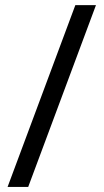

<svg xmlns="http://www.w3.org/2000/svg" viewBox="-20 -734 407 754"><path d="M356.9 -713.9 90.8 0H9.8L275.9 -713.9Z"/></svg>

Font: f07686384
Style: Regular
Weight: 400
Foundry: Ascender Corporation
Version: Version 1.10